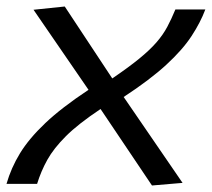

<svg xmlns="http://www.w3.org/2000/svg" viewBox="-29 -565 651 590"><path d="M510 -536H602Q587 -496 559.5 -454Q532 -412 482 -366Q432 -320 351 -267L532 -3L438 5L280 -230Q211 -184 173.5 -146.5Q136 -109 116.5 -74Q97 -39 85 0H-9Q5 -49 32.5 -94Q60 -139 110 -186.5Q160 -234 243 -289L74 -535L170 -545L316 -324Q366 -358 398.5 -384.5Q431 -411 451.5 -434.5Q472 -458 485 -482.5Q498 -507 510 -536Z"/></svg>

Font: Georama Extended
Style: Italic
Weight: 400
Width: 7
Italic angle: -9°
Designer: Jean-Baptiste Levee
Foundry: Production Type
Version: Version 1.000